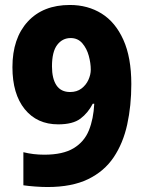

<svg xmlns="http://www.w3.org/2000/svg" viewBox="-20 -742 583 772"><path d="M508 -404Q508 -317 491.5 -241.5Q475 -166 437 -109.5Q399 -53 334 -21.5Q269 10 171 10Q149 10 121.5 8Q94 6 74 3V-130Q94 -125 115 -122.5Q136 -120 158 -120Q233 -120 276 -146Q319 -172 337.5 -218Q356 -264 359 -325H353Q334 -288 303.5 -265Q273 -242 214 -242Q129 -242 79.5 -303Q30 -364 30 -472Q30 -588 91.5 -655Q153 -722 261 -722Q333 -722 388.5 -687.5Q444 -653 476 -582Q508 -511 508 -404ZM264 -589Q231 -589 210 -561.5Q189 -534 189 -475Q189 -426 207 -399Q225 -372 262 -372Q289 -372 307.5 -386Q326 -400 335.5 -421Q345 -442 345 -462Q345 -488 337 -517.5Q329 -547 311 -568Q293 -589 264 -589Z"/></svg>

Font: Noto Sans Arabic SemCond ExtBd
Style: Regular
Weight: 800
Width: 4
Designer: Monotype Design Team, Nadine Chahine, Nizar Qandah and Khaled Hosny
Foundry: Monotype Imaging Inc.
Version: Version 2.012; ttfautohint (v1.8.4.7-5d5b)